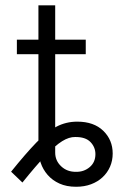

<svg xmlns="http://www.w3.org/2000/svg" viewBox="-20 -696 473 727"><path d="M125.5 -675.8H189V-118.2Q189 -87.4 211.7 -66.2Q234.4 -44.9 268.1 -45.4Q297.9 -44.9 319.6 -63.2Q341.3 -81.5 341.3 -112.3Q341.3 -138.7 322.5 -158.2Q303.7 -177.7 264.6 -177.2Q241.7 -177.7 215.3 -161.4Q189 -145 152.8 -107.2Q116.7 -69.3 64.9 -4.9L22 -45.9Q77.1 -114.3 117.2 -155.8Q157.2 -197.3 193.6 -216.3Q230 -235.4 272.5 -235.4Q335.4 -235.4 371.1 -200.7Q406.7 -166 406.7 -114.7Q406.7 -87.9 396.7 -64.9Q386.7 -42 368.4 -24.9Q350.1 -7.8 324.7 1.7Q299.3 11.2 268.1 11.2Q231.9 11.2 205.1 -1Q178.2 -13.2 160.4 -33.7Q142.6 -54.2 134 -79.8Q125.5 -105.5 125.5 -131.8ZM304.7 -545.9V-490.7H43.9V-545.9Z"/></svg>

Font: Inter Tight Light
Style: Regular
Weight: 300
Designer: Rasmus Andersson
Foundry: rsms
Version: Version 3.004